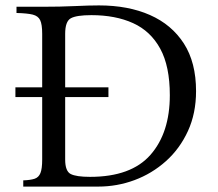

<svg xmlns="http://www.w3.org/2000/svg" viewBox="-20 -690 805 710"><path d="M66 0V-23Q93 -24 108 -29Q123 -34 129.5 -50Q136 -66 136 -100V-565Q136 -600 128.5 -615.5Q121 -631 101 -636Q81 -641 41 -642V-665H136Q204 -665 256.5 -667.5Q309 -670 346 -670Q454 -670 534.5 -634.5Q615 -599 660 -529Q705 -459 705 -353Q705 -271 675 -205.5Q645 -140 593.5 -94Q542 -48 477.5 -24Q413 0 343 0ZM313 -36Q465 -36 536.5 -117.5Q608 -199 608 -338Q608 -445 572.5 -510Q537 -575 472 -604.5Q407 -634 318 -634Q263 -634 242 -622.5Q221 -611 221 -565V-100Q221 -57 241.5 -46.5Q262 -36 313 -36ZM381 -331H37V-367H381Z"/></svg>

Font: Bona Nova
Style: Regular
Weight: 400
Designer: Mateusz Machalski
Foundry: Capitalics
Version: Version 4.001; ttfautohint (v1.8.3)